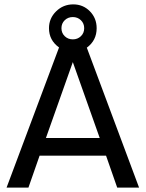

<svg xmlns="http://www.w3.org/2000/svg" viewBox="-20 -858 666 878"><path d="M422 -729Q422 -673 377 -640L616 0H516L465 -146H161L110 0H10L250 -641Q204 -674 204 -729Q204 -774 236.5 -806Q269 -838 315 -838Q360 -838 391 -806.5Q422 -775 422 -729ZM190 -227H436L313 -574ZM276 -765.5Q261 -751 261 -729Q261 -707 276 -692.5Q291 -678 313 -678Q335 -678 350 -692.5Q365 -707 365 -729Q365 -751 350 -765.5Q335 -780 313 -780Q291 -780 276 -765.5Z"/></svg>

Font: Atkinson Hyperlegible Pro
Style: Regular
Weight: 400
Designer: Elliott Scott, Megan Eiswerth, Linus Boman, Theodore Petrosky, Jacob Perez
Foundry: Braille Institute
Version: Version 1.5.1